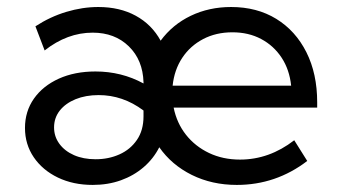

<svg xmlns="http://www.w3.org/2000/svg" viewBox="-20 -518 962 548"><path d="M856.9 -58.6Q767.6 9.8 655.8 9.8Q585 9.8 527.3 -18.8Q469.7 -47.4 434.6 -97.7Q418 -64.9 389.9 -40.8Q361.8 -16.6 325 -3.4Q288.1 9.8 244.6 9.8Q189 9.8 145.3 -11.2Q101.6 -32.2 76.4 -69.1Q51.3 -106 51.3 -152.8Q51.3 -200.2 76.9 -236.6Q102.5 -272.9 147.9 -293.5Q193.4 -314 252.4 -314Q326.7 -314 389.6 -279.8V-283.2Q387.7 -346.7 347.7 -385.7Q307.6 -424.8 244.6 -424.8Q171.9 -424.8 107.4 -374L81.1 -442.9Q123 -470.2 169.2 -484.1Q215.3 -498 260.7 -498Q321.8 -498 367.4 -473.1Q413.1 -448.2 438.5 -401.9Q472.2 -447.8 524.4 -472.9Q576.7 -498 639.6 -498Q713.4 -498 768.6 -464.1Q823.7 -430.2 854.5 -368.9Q885.3 -307.6 885.3 -226.1V-210.9H475.6Q484.4 -167 510.7 -133.5Q537.1 -100.1 576.7 -81.3Q616.2 -62.5 665 -62.5Q748.5 -62.5 819.8 -117.7ZM472.7 -273.4H811Q806.2 -319.3 783.7 -353.5Q761.2 -387.7 725.3 -406.7Q689.5 -425.8 643.1 -425.8Q596.7 -425.8 559.8 -406.5Q522.9 -387.2 500.2 -353Q477.5 -318.8 472.7 -273.4ZM389.6 -202.6Q359.4 -225.1 327.6 -235.8Q295.9 -246.6 261.7 -246.6Q224.6 -246.6 195.8 -234.9Q167 -223.1 150.6 -202.4Q134.3 -181.6 134.3 -154.3Q134.3 -128.4 149.4 -107.7Q164.6 -86.9 191.2 -75.2Q217.8 -63.5 252.9 -63.5Q290 -63.5 321 -77.4Q352.1 -91.3 370.8 -118.7Q389.6 -146 389.6 -186Z"/></svg>

Font: Kumbh Sans
Style: Regular
Weight: 400
Version: Version 1.005